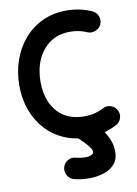

<svg xmlns="http://www.w3.org/2000/svg" viewBox="-107 -792 831 1163"><g transform="rotate(-10 308.0 -210.5)"><path d="M572.8 -604.5Q562 -580.6 536.6 -570.6Q511.2 -560.5 486.8 -571.3Q439.9 -592.3 385.3 -592.3Q312 -592.3 260.7 -556.6Q209.5 -521 182.6 -460.2Q155.8 -399.4 155.8 -323.2Q155.8 -250 181.6 -193.4Q207.5 -136.7 258.3 -104.5Q309.1 -72.3 383.3 -72.3Q446.8 -72.3 500.5 -100.6Q523.9 -113.3 549.6 -105.2Q575.2 -97.2 587.4 -73.2Q600.1 -49.8 592 -24.4Q584 1 560.1 13.7Q477.5 57.1 383.3 57.1Q301.3 57.1 235.4 28.3Q169.4 -0.5 122.6 -52.2Q75.7 -104 50.5 -173.3Q25.4 -242.7 25.4 -323.2Q25.4 -403.8 50 -476.1Q74.7 -548.3 121.6 -603.8Q168.5 -659.2 234.9 -690.9Q301.3 -722.7 385.3 -722.7Q424.3 -722.7 463.4 -714.8Q502.4 -707 539.6 -690.4Q564 -679.7 573.7 -654.3Q583.5 -628.9 572.8 -604.5ZM300.8 -47.9Q317.9 -68.4 344.5 -71.3Q371.1 -74.2 392.1 -57.1Q410.6 -42 433.8 -19Q457 3.9 478.8 33.4Q500.5 63 514.4 97.4Q528.3 131.8 528.3 169.4Q528.3 218.3 502 247.3Q475.6 276.4 434.1 289.3Q392.6 302.2 347.2 302.2Q293.5 302.2 252 290.5Q226.6 283.2 213.4 259.3Q200.2 235.4 207.5 210Q214.4 184.6 238.3 170.9Q262.2 157.2 287.6 165.5Q295.9 168 312.3 170.4Q328.6 172.9 343.3 172.9Q367.7 172.9 381.8 166.3Q396 159.7 396 147.5Q396 134.8 380.4 114.5Q364.7 94.2 344.5 74.5Q324.2 54.7 310.1 43.5Q289.6 26.4 286.9 -0.2Q284.2 -26.9 300.8 -47.9Z"/></g></svg>

Font: Mikhak-FD Bold
Style: Regular
Weight: 700
Designer: Amin Abedi
Version: Version 3.3